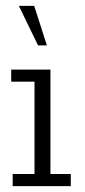

<svg xmlns="http://www.w3.org/2000/svg" viewBox="-20 -631 287 651"><path d="M23 0V-41H97V-354H18V-395H151V-41H220V0ZM109 -477 44 -611H96L139 -477Z"/></svg>

Font: Rokkitt SemiBold Light
Style: Regular
Weight: 300
Version: Version 3.103